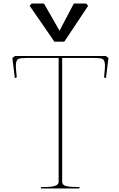

<svg xmlns="http://www.w3.org/2000/svg" viewBox="-20 -1067 674 1087"><path d="M221 -8Q250 -8 269 -10Q288 -12 300 -18.5Q312 -25 312 -38V-739H135Q98 -739 85.5 -734Q73 -729 70.5 -707.5Q68 -686 75 -629L64 -625L50 -739L65 -750H579L594 -739L580 -625L569 -629Q576 -686 573.5 -707.5Q571 -729 558.5 -734Q546 -739 509 -739H332V-38Q332 -19 354.5 -13.5Q377 -8 420 -8H432L428 0H212V-8Q217 -8 221 -8ZM148 -1034 159 -1047H229L317 -893L398 -1047H468L479 -1034L344 -831H288Z"/></svg>

Font: TMT Limkin
Style: Regular
Weight: 400
Designer: Gabriel Drozdov
Version: Version 1.000;Glyphs 3.1.2 (3151)